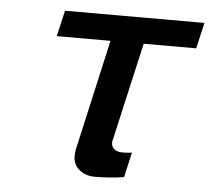

<svg xmlns="http://www.w3.org/2000/svg" viewBox="-43 -546 666 605"><g transform="rotate(5 290.0 -243.5)"><path d="M561 -418 580 -500H139L120 -418H290L212 -72C210 -65 209 -52 209 -45C209 -12 238 13 277 13C308 13 339 11 370 6L388 -73C380 -72 372 -71 364 -71H355C339 -71 323 -80 323 -98C323 -101 323 -103 324 -106L395 -418Z"/></g></svg>

Font: Perun Medium Italic
Style: Regular
Weight: 500
Italic angle: -12°
Foundry: Copyright (c) Stefan Peev, Context Ltd, 2016
Version: Version 1.026